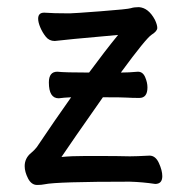

<svg xmlns="http://www.w3.org/2000/svg" viewBox="-20 -507 540 543"><path d="M85 16.1Q68.8 16.1 59.3 -2.4Q49.8 -21 49.8 -37.1Q49.8 -60.1 68.8 -75.2Q77.1 -82 84 -90.8Q137.2 -169.9 181.2 -231.9Q160.2 -231 146 -229Q118.2 -229 118.2 -273.9Q118.2 -304.2 142.1 -304.2Q163.1 -301.8 231.9 -301.8Q276.9 -362.8 314 -408.2Q154.8 -394 134.8 -391.1Q119.1 -391.1 109.6 -403.1Q100.1 -415 94 -429.4Q87.9 -443.8 87.9 -454.1Q87.9 -471.2 105 -471.2Q129.9 -469.2 176.8 -469.2Q187 -469.2 264.4 -475.1Q341.8 -481 350.3 -483.9Q358.9 -486.8 373 -486.8Q399.9 -484.9 418 -451.2Q424.8 -437 424.8 -428Q424.8 -418.9 408.9 -408.9Q393.1 -398.9 321.8 -301.8Q344.2 -301.8 370.1 -304.2Q383.8 -304.2 390.4 -289.1Q397 -273.9 397 -259.8Q397 -230 374 -230Q354 -230 337.9 -231Q326.2 -231.9 271 -231.9Q179.2 -101.1 153.8 -63Q181.2 -65.9 225.1 -65.9Q324.2 -65.9 347.2 -64.9Q365.2 -64.9 402.8 -66.9Q419.9 -66.9 429.4 -45.9Q439 -24.9 439 -8.8Q439 13.2 418.9 13.2Q382.8 7.8 347.2 6.8Q139.2 6.8 106 14.2Q97.2 16.1 85 16.1Z"/></svg>

Font: LXGW WenKai Mono GB Screen
Style: Regular
Weight: 400
Monospace: yes
Designer: LXGW / Fontworks Inc.
Foundry: LXGW / Fontworks Inc.
Version: Version 1.510;January 18,2025